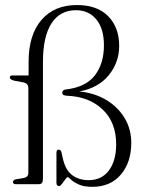

<svg xmlns="http://www.w3.org/2000/svg" viewBox="-20 -731 563 762"><path d="M501 -164Q501 -87 459.8 -38.2Q418.5 10.5 346 10.5Q312.5 10.5 291.8 0.8Q271 -9 261 -18.8Q251 -28.5 248.5 -28Q245.5 -28 239.2 -19.2Q233 -10.5 226.2 -1.5Q219.5 7.5 215 7.5Q204 7.5 204 -5.5V-125Q204 -137 213 -137Q221.5 -137 224 -126.5L229 -104Q239 -57 265.8 -36.5Q292.5 -16 332 -16Q383.5 -16 412.2 -54.5Q441 -93 441 -158.5Q441 -246 386.8 -297Q332.5 -348 245.5 -351Q234 -352 230.5 -355Q227 -358 227 -363Q227 -372.5 238.5 -375.5Q320 -384.5 356.2 -431.5Q392.5 -478.5 392.5 -551Q392.5 -617.5 362.2 -654Q332 -690.5 281.5 -690.5Q218 -690.5 184.2 -638Q150.5 -585.5 150.5 -486.5V-24.5Q150.5 -11 147 -5.5Q143.5 0 133 0H43Q31.5 0 31.5 -8.5Q31.5 -17 43.5 -19.5L74 -24.5Q92.5 -28 92.5 -45V-381.5Q92.5 -398.5 75.5 -403.5L35.5 -411Q19 -416 19 -423Q19 -431.5 28.5 -431.5H93.5V-485.5Q93.5 -592.5 144.5 -651.8Q195.5 -711 285.5 -711Q366 -711 409.5 -666.5Q453 -622 453 -549Q453 -483.5 411.8 -432.8Q370.5 -382 295 -368Q356 -362 402.5 -333.8Q449 -305.5 475 -261.8Q501 -218 501 -164Z"/></svg>

Font: Fraunces 144pt S050 Light
Style: Regular
Weight: 300
Version: Version 1.000; ttfautohint (v1.8.3)